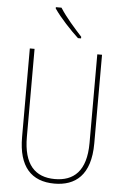

<svg xmlns="http://www.w3.org/2000/svg" viewBox="-62 -995 679 1049"><g transform="rotate(5 277.0 -470.5)"><path d="M232 -951H201V-944C235 -894 293 -833 336 -793H353V-802C313 -846 265 -899 232 -951ZM475 -228V-714H449V-228C449 -72 379 -15 277 -15C169 -15 105 -79 105 -232V-714H79V-228C79 -66 150 10 277 10C390 10 475 -52 475 -228Z"/></g></svg>

Font: Noto Sans Thai Looped Condensed Thin
Style: Regular
Weight: 100
Width: 3
Designer: Sasikarn Vongin, Ben Mitchell
Foundry: The Fontpad Ltd
Version: Version 1.001